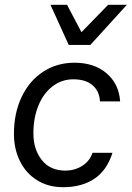

<svg xmlns="http://www.w3.org/2000/svg" viewBox="-20 -770 548 799"><path d="M356 -583H266L190 -750H259L319 -636L430 -750H508ZM38 -213Q38 -299 70 -366.5Q102 -434 159.5 -471.5Q217 -509 290 -509Q372 -509 423.5 -465Q475 -421 480 -348H396Q394 -390 365.5 -415Q337 -440 285 -440Q237 -440 199 -411Q161 -382 140 -331Q119 -280 119 -215Q119 -148 154 -104Q189 -60 252 -60Q290 -60 321.5 -79.5Q353 -99 365 -134H448Q425 -61 372.5 -26Q320 9 243 9Q180 9 133.5 -20.5Q87 -50 62.5 -100.5Q38 -151 38 -213Z"/></svg>

Font: CBA Beacon Sans
Style: Italic
Weight: 400
Italic angle: -13°
Designer: Wei Huang
Foundry: Wei Huang
Version: Version 1.002